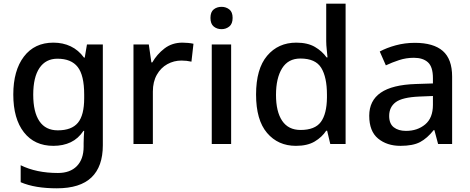

<svg xmlns="http://www.w3.org/2000/svg" viewBox="-20 -780 2548 1040"><path d="M269 -549Q321 -549 363 -529Q405 -509 435 -468H439L451 -539H537V7Q537 122 475.5 181Q414 240 288 240Q229 240 180.5 232Q132 224 92 207V115Q177 157 294 157Q360 157 396.5 119.5Q433 82 433 14V-5Q433 -18 434 -39.5Q435 -61 436 -71H432Q404 -29 363 -9.5Q322 10 269 10Q167 10 109.5 -63.5Q52 -137 52 -268Q52 -398 109.5 -473.5Q167 -549 269 -549ZM291 -462Q228 -462 194 -412Q160 -362 160 -267Q160 -173 193.5 -123.5Q227 -74 293 -74Q368 -74 402 -115Q436 -156 436 -248V-268Q436 -372 401 -417Q366 -462 291 -462Z M968 -549Q982 -549 998.5 -547.5Q1015 -546 1028 -543L1017 -446Q991 -452 963 -452Q922 -452 886.5 -432.5Q851 -413 829.5 -375Q808 -337 808 -284V0H703V-539H786L800 -442H805Q830 -486 871 -517.5Q912 -549 968 -549Z M1180 -743Q1204 -743 1222 -729Q1240 -715 1240 -683Q1240 -651 1222 -636.5Q1204 -622 1180 -622Q1155 -622 1137.5 -636.5Q1120 -651 1120 -683Q1120 -715 1137.5 -729Q1155 -743 1180 -743ZM1232 -539V0H1127V-539Z M1583 10Q1486 10 1426.5 -60Q1367 -130 1367 -268Q1367 -407 1427 -478Q1487 -549 1585 -549Q1646 -549 1685.5 -526Q1725 -503 1749 -469H1754Q1753 -483 1750 -510Q1747 -537 1747 -557V-760H1852V0H1769L1752 -72H1747Q1724 -37 1684.5 -13.5Q1645 10 1583 10ZM1608 -76Q1686 -76 1718 -119.5Q1750 -163 1751 -251V-267Q1751 -362 1720 -412.5Q1689 -463 1607 -463Q1541 -463 1508 -410Q1475 -357 1475 -266Q1475 -175 1508.5 -125.5Q1542 -76 1608 -76Z M2227 -548Q2328 -548 2378.5 -504Q2429 -460 2429 -365V0H2353L2333 -75H2329Q2294 -31 2255.5 -10.5Q2217 10 2149 10Q2076 10 2028 -29.5Q1980 -69 1980 -153Q1980 -235 2042.5 -278Q2105 -321 2233 -325L2325 -328V-357Q2325 -418 2298 -442.5Q2271 -467 2222 -467Q2180 -467 2142 -454.5Q2104 -442 2070 -426L2037 -501Q2074 -521 2123.5 -534.5Q2173 -548 2227 -548ZM2251 -257Q2159 -253 2123.5 -226.5Q2088 -200 2088 -152Q2088 -110 2113 -90.5Q2138 -71 2179 -71Q2241 -71 2283 -106Q2325 -141 2325 -212V-260Z"/></svg>

Font: Noto Sans Tai Tham Medium
Style: Regular
Weight: 500
Designer: Monotype Design Team 2013. Revised by David WIlliams 2020
Foundry: Monotype Imaging Inc.
Version: Version 2.002; ttfautohint (v1.8.4.7-5d5b)